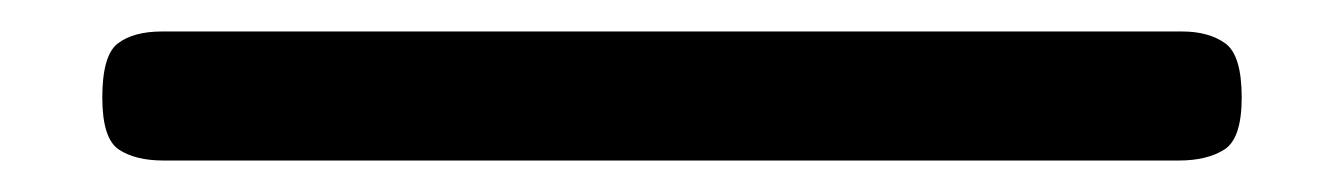

<svg xmlns="http://www.w3.org/2000/svg" viewBox="-20 41 852 122"><path d="M84 143Q66 143 55.5 136Q45 129 45 103Q45 76 55 68.5Q65 61 83 61H731Q748 61 758.5 68.5Q769 76 769 103Q769 129 758 136Q747 143 729 143Z"/></svg>

Font: Fredoka
Style: Regular
Weight: 400
Designer: Ben Nathan
Foundry: Milena B. Brandão, Ben Nathan
Version: Version 2.001